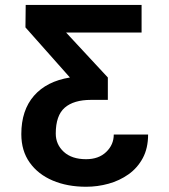

<svg xmlns="http://www.w3.org/2000/svg" viewBox="-20 -548 672 762"><path d="M82 -528.4H541.9V-419H242.2L408 -240.4V-151.6H341.3Q272.7 -151.6 237 -120.7Q201.3 -89.8 201.3 -17.8Q201.3 25.2 233.1 54.5Q264.9 83.8 321.7 83.8Q371.8 83.8 401.6 55Q431.5 26.3 431.5 -14.2H567.8Q567.8 40.1 546.7 79.4Q525.6 118.6 490.1 143.8Q454.5 169 410.9 181.1Q367.2 193.2 321.7 193.2Q247.2 193.2 189.1 168.5Q131 143.8 97.8 97.1Q64.6 50.4 64.6 -15.6Q64.6 -110.4 114.9 -168Q165.1 -225.5 257.5 -240.4L81 -439.3Z"/></svg>

Font: Interface
Style: Bold
Weight: 700
Designer: Rasmus Andersson
Foundry: rsms
Version: Version 1.8